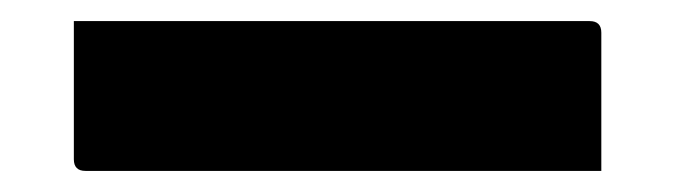

<svg xmlns="http://www.w3.org/2000/svg" viewBox="-20 30 640 182"><path d="M50 50H539Q550 50 550 61V192H61Q50 192 50 181Z"/></svg>

Font: Recursive Sn Lnr St XBd
Style: Regular
Weight: 800
Version: Version 1.079;hotconv 1.0.112;makeotfexe 2.5.65598; ttfautoh